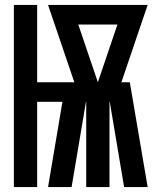

<svg xmlns="http://www.w3.org/2000/svg" viewBox="-20 -755 640 775"><path d="M36 0V-735H130V-423H280L174 -735H576L470 -423H504L576 0H481L423 -344H422V0H328V-344H327L269 0H174L232 -344H130V0ZM375 -423 454 -656H296Z"/></svg>

Font: Iosevka SS04 XBd Ex
Style: Regular
Weight: 800
Width: 7
Monospace: yes
Designer: Belleve Invis
Foundry: Belleve Invis
Version: Version 19.0.0; ttfautohint (v1.8.4)